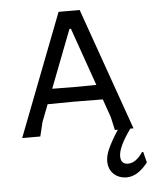

<svg xmlns="http://www.w3.org/2000/svg" viewBox="-51 -541 623 780"><g transform="rotate(-5 260.5 -151.0)"><path d="M435 196C464.3 196 493 178.3 521 143L510 99H505C486.3 127 466.3 141 445 141C425 141 415 130 415 108C415 83.3 432 47.3 466 0H479L303 -498H217L25 0H99L113 -58L140 -128L246 -129L365 -128L391 -54L403 0H415C395 31.3 381 56.2 373 74.5C365 92.8 361 109 361 123C361 145.7 368 163.5 382 176.5C396 189.5 413.7 196 435 196ZM261 -425 344 -189 252 -188 164 -189 255 -425Z"/></g></svg>

Font: Alegreya Sans SC
Style: Regular
Weight: 400
Designer: Juan Pablo del Peral
Foundry: Huerta Tipografica
Version: Version 1.000;PS 001.000;hotconv 1.0.70;makeotf.lib2.5.58329